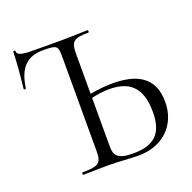

<svg xmlns="http://www.w3.org/2000/svg" viewBox="-118 -770 892 892"><g transform="rotate(-20 328.0 -324.0)"><path d="M419 4C539 4 621 -73 621 -189C621 -313 537 -353 420 -353C382 -353 345 -349 308 -342V-542C308 -599 321 -613 396 -613C399 -613 399 -625 396 -625C364 -625 323 -622 274 -622C183 -622 128 -622 96 -623C60 -626 48 -633 48 -647C48 -654 37 -653 37 -647C37 -603 27 -502 23 -469C23 -466 33 -464 34 -469C47 -565 89 -608 168 -608C240 -608 243 -604 243 -544V-81C243 -23 227 -12 148 -12C144 -12 144 0 148 0C175 0 224 -2 274 -2C320 -2 385 4 419 4ZM308 -81V-322C338 -329 366 -333 395 -333C491 -333 551 -291 551 -165C551 -62 508 -14 400 -14C321 -14 308 -39 308 -81Z"/></g></svg>

Font: Cormorant Garamond
Style: Regular
Weight: 400
Designer: Christian Thalmann (Catharsis Fonts)
Foundry: Catharsis Fonts
Version: Version 4.002;Glyphs 3.4 (3410)